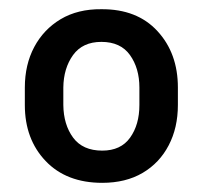

<svg xmlns="http://www.w3.org/2000/svg" viewBox="-20 -733 442 419"><path d="M34.2 -503.9V-542Q34.2 -591.8 54.7 -630.4Q75.2 -668.9 112.5 -691.2Q149.9 -713.4 201.2 -712.9Q279.3 -713.4 323.7 -665Q368.2 -616.7 368.2 -542V-503.9Q368.2 -454.1 348.1 -415.8Q328.1 -377.4 291.3 -355.7Q254.4 -334 203.1 -334Q125 -334 79.6 -381.6Q34.2 -429.2 34.2 -503.9ZM118.2 -542V-503.9Q118.7 -460.9 139.6 -432.6Q160.6 -404.3 203.1 -404.3Q243.7 -404.3 263.9 -432.6Q284.2 -460.9 284.2 -503.9V-542Q284.2 -584 263.7 -612.8Q243.2 -641.6 201.2 -641.6Q160.2 -641.6 139.4 -612.8Q118.7 -584 118.2 -542Z"/></svg>

Font: Inter Display V
Style: Regular
Weight: 400
Designer: Rasmus Andersson
Foundry: rsms
Version: Version 3.015;git-src